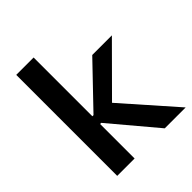

<svg xmlns="http://www.w3.org/2000/svg" viewBox="-200 -844 968 968"><g transform="rotate(-45 284.5 -360.0)"><path d="M75 0H199V-246H207L414 0H563L317 -279L557 -520H417L207 -301H199V-720H75Z"/></g></svg>

Font: Fixel Display SemiBold
Style: Regular
Weight: 600
Designer: AlfaBravo + MacPaw
Foundry: Kyrylo Tkachov, Marchela Mozhyna, Serhii Makarenko, Maria Weinstein, Zakhar Kryvoshyya
Version: Version 1.211